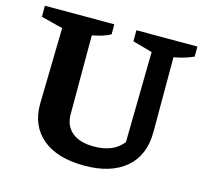

<svg xmlns="http://www.w3.org/2000/svg" viewBox="-100 -781 968 906"><g transform="rotate(15 384.5 -328.5)"><path d="M385 12Q253 12 181 -48Q109 -108 109 -214L117 -588L11 -615V-669H350V-620Q332 -610 311 -603.5Q290 -597 261 -591V-206Q261 -150 298.5 -118.5Q336 -87 405 -87Q452 -87 487 -101Q522 -115 547 -146L554 -588L458 -615V-669H756V-620Q734 -610 710.5 -603Q687 -596 660 -591V-226Q660 -112 587.5 -50Q515 12 385 12Z"/></g></svg>

Font: Piazzolla Thin ExtraBold
Style: Regular
Weight: 800
Version: Version 2.005